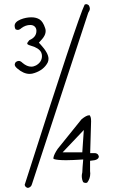

<svg xmlns="http://www.w3.org/2000/svg" viewBox="-20 -817 540 916"><path d="M278.8 -90.3 379.9 -196.8 372.6 -90.3ZM414.6 -238.3Q414.6 -251.5 412.6 -257.6Q410.6 -263.7 409.2 -265.4Q407.7 -267.1 405.8 -267.1Q392.1 -267.1 368.7 -247.6L254.9 -106.4Q238.3 -81.5 235.4 -66.9Q234.9 -64.5 234.9 -63.5Q234.9 -62.5 234.9 -61Q234.9 -59.6 235.6 -59.1Q236.3 -58.6 237.8 -58.1Q253.4 -52.7 295.9 -52.7Q323.2 -52.7 377 -56.2Q373.5 -18.6 372.6 5.4Q370.1 16.1 370.1 22Q370.1 27.8 370.6 30.8Q371.6 41.5 376.5 51.8Q382.3 55.7 388.2 55.7Q391.6 55.7 395.5 54.7Q410.6 35.6 410.6 10.7Q410.6 5.4 409.7 -1V-49.8Q426.8 -51.8 430.9 -52.7Q435.1 -53.7 438 -54.7Q443.8 -57.1 447.3 -60.5Q450.7 -64 451.7 -69.3Q450.2 -77.1 446.3 -81.1Q442.4 -85 434.6 -86.4H423.8H410.2ZM49.8 -693.8Q49.8 -686.5 53.7 -677.7Q59.6 -674.3 64.9 -674.3Q72.8 -674.3 82.5 -683.1Q102.1 -697.8 124.5 -697.8Q138.2 -697.8 146 -689.9Q153.8 -682.1 153.8 -669.9Q153.8 -639.6 120.1 -625.5Q109.9 -614.3 109.9 -608.9Q109.9 -607.9 110.8 -606.4Q115.2 -602.1 128.4 -598.6Q166.5 -587.9 176.8 -566.4Q180.2 -558.6 180.2 -549.8Q180.2 -521 151.9 -504.9Q140.6 -499 128.9 -499Q108.9 -499 87.9 -516.6Q78.1 -526.4 69.8 -526.4Q63 -526.4 55.2 -521Q50.3 -514.2 50.3 -508.8Q50.3 -500.5 62 -490.7L62.5 -490.2Q92.3 -464.4 121.6 -464.4Q132.8 -464.4 145 -468.8Q189 -483.4 207.5 -518.6Q211.4 -526.9 211.4 -536.6Q211.4 -550.3 201.7 -567.6Q191.9 -585 173.8 -604.5L165.5 -613.3L173.8 -622.6Q190.4 -639.6 195.3 -654.3Q197.8 -662.1 197.8 -669.2Q197.8 -676.3 195.3 -683.1Q185.1 -713.9 169.2 -724.1Q153.3 -734.4 129.9 -734.4Q103.5 -734.4 78.1 -724.1Q49.8 -712.4 49.8 -693.8ZM394 -796.9Q392.6 -796.9 390.1 -796.9Q387.7 -796.9 383.8 -794.9Q352.1 -731.9 97.7 64.9Q99.1 70.8 102.8 74.5Q106.4 78.1 113.3 79.6Q121.6 77.6 126.2 73Q130.9 68.4 132.8 60.5L400.9 -755.9Q408.7 -767.6 408.7 -775.9Q408.7 -784.2 403.3 -792Q398.4 -795.9 394 -796.9Z"/></svg>

Font: NaikaiFont
Style: ExtraLight
Weight: 200
Version: Version 1.89